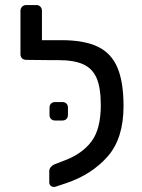

<svg xmlns="http://www.w3.org/2000/svg" viewBox="-20 -730 563 760"><path d="M469 -310Q469 -182 406 -110.5Q343 -39 242 -5L200 9Q198 10 193 10Q186 10 180.5 5Q175 0 175 -9V-53Q175 -61 181 -68.5Q187 -76 197 -80L236 -95Q305 -121 342 -170Q379 -219 379 -314Q379 -381 363 -419.5Q347 -458 310.5 -475Q274 -492 210 -492H179H176L84 -493Q74 -493 67.5 -499Q61 -505 61 -515V-687Q61 -697 67.5 -703.5Q74 -710 84 -710H124Q134 -710 140 -703.5Q146 -697 146 -687V-571H203H223Q314 -571 367.5 -545Q421 -519 445 -462Q469 -405 469 -310ZM198 -253Q188 -253 182 -259Q176 -265 176 -275V-304Q176 -314 182 -320Q188 -326 198 -326H227Q237 -326 243 -320Q249 -314 249 -304V-275Q249 -265 243 -259Q237 -253 227 -253Z"/></svg>

Font: Rubik
Style: Regular
Weight: 400
Designer: Hubert & Fischer
Foundry: Hubert & Fischer
Version: Version 1.100